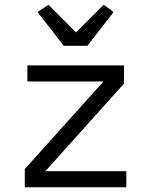

<svg xmlns="http://www.w3.org/2000/svg" viewBox="-20 -793 640 813"><path d="M85 0V-77L418 -448H96V-516H505V-439L172 -68H515V0ZM250 -599 139 -742 185 -773 302 -656 419 -773 461 -742 350 -599Z"/></svg>

Font: iA Writer Quattro V
Style: Regular
Weight: 400
Designer: Mike Abbink, Paul van der Laan, Pieter van Rosmalen, Oliver Reichenstein
Foundry: Information Architects Inc.
Version: Version 2.000